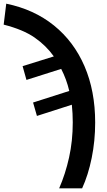

<svg xmlns="http://www.w3.org/2000/svg" viewBox="-110 -785 585 1045"><path d="M212 240Q246 162 266 72Q286 -18 286 -119Q286 -167 281 -215L91 -154L70 -227L267 -290Q252 -354 223 -410L34 -350L13 -425L183 -478Q141 -537 78.5 -580.5Q16 -624 -90 -651L-76 -765Q75 -734 183.5 -646.5Q292 -559 350 -424.5Q408 -290 408 -118Q408 -18 389 75Q370 168 337 240Z"/></svg>

Font: Noto Sans SemiCondensed SemiBold
Style: Regular
Weight: 600
Width: 4
Designer: Monotype Design Team
Foundry: Monotype Imaging Inc.
Version: Version 2.013; ttfautohint (v1.8.4.7-5d5b)